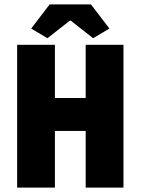

<svg xmlns="http://www.w3.org/2000/svg" viewBox="-20 -854 640 874"><path d="M58 0V-650H230V-408H370V-650H542V0H370V-258H230V0ZM196 -680 122 -724 206 -834H394L478 -724L404 -680L302 -760H298Z"/></svg>

Font: Source Code Pro ExtraLight Black
Style: Regular
Weight: 900
Monospace: yes
Version: Version 1.018;hotconv 1.0.116;makeotfexe 2.5.65601